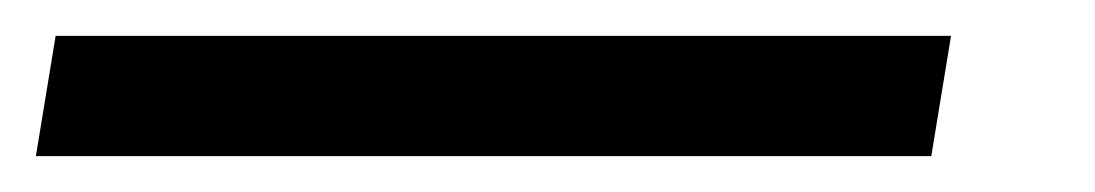

<svg xmlns="http://www.w3.org/2000/svg" viewBox="-33 -20 610 107"><path d="M-13 67 -2 0H497L486 67Z"/></svg>

Font: Rokkitt Medium
Style: Italic
Weight: 500
Italic angle: -9°
Designer: Vernon Adams
Foundry: Vernon Adams
Version: Version 3.103